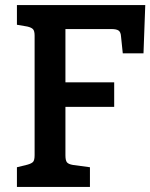

<svg xmlns="http://www.w3.org/2000/svg" viewBox="-20 -740 595 760"><path d="M555 -720 548 -529H466L459 -596Q458 -613 449.5 -619Q441 -625 421 -625H239V-414H432V-317H239V-125Q239 -105 245 -97.5Q251 -90 269 -87L336 -78V0H47V-78L88 -88Q106 -93 111.5 -100Q117 -107 117 -126V-599Q117 -617 111 -624Q105 -631 88 -635L47 -642V-720Z"/></svg>

Font: Enriqueta SemiBold
Style: Regular
Weight: 600
Designer: Viviana Monsalve, Gustavo Ibarra
Foundry: 72Puntos
Version: Version 2.000